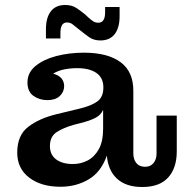

<svg xmlns="http://www.w3.org/2000/svg" viewBox="-20 -738 750 769"><path d="M164 -621Q164 -667 183.5 -692.5Q203 -718 241 -718Q268 -718 286 -706Q304 -694 321 -680L334 -668Q345 -658 353.5 -652.5Q362 -647 374 -647Q401 -647 401 -689V-710H459V-673Q459 -627 439.5 -601.5Q420 -576 382 -576Q356 -576 338 -588.5Q320 -601 303 -615L289 -626Q278 -635 269.5 -641.5Q261 -648 248 -648Q222 -648 222 -606V-584H164ZM222 10Q145 10 97 -26.5Q49 -63 49 -127Q49 -196 93 -230Q137 -264 208 -281L299 -303Q345 -314 369.5 -331.5Q394 -349 394 -387V-388Q394 -426 366.5 -445.5Q339 -465 289 -465Q262 -465 237 -460Q212 -455 193 -443Q237 -431 237 -392Q236 -368 218.5 -352.5Q201 -337 170 -337Q138 -337 114 -354Q90 -371 90 -408Q90 -447 122 -473.5Q154 -500 205.5 -513.5Q257 -527 316 -527Q412 -527 463.5 -488.5Q515 -450 514 -372V-123Q514 -100 526 -85Q538 -70 561 -70Q583 -70 595 -85Q607 -100 607 -123V-275H688V-132Q688 -65 653.5 -27Q619 11 550 11Q485 11 449 -22Q413 -55 408 -115Q385 -49 335 -19.5Q285 10 222 10ZM180 -153Q180 -118 205 -99.5Q230 -81 272 -81Q303 -81 330.5 -95Q358 -109 375.5 -140Q393 -171 393 -223V-298Q384 -278 365 -267.5Q346 -257 314 -248L275 -238Q233 -226 206.5 -208.5Q180 -191 180 -153Z"/></svg>

Font: Montagu Slab 16pt Medium
Style: Regular
Weight: 500
Designer: Florian Karsten
Foundry: Florian Karsten
Version: Version 1.000; ttfautohint (v1.8.3)